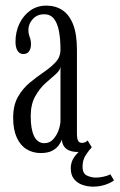

<svg xmlns="http://www.w3.org/2000/svg" viewBox="-20 -548 436 700"><path d="M128.5 10Q99.5 10 76.8 -4Q54 -18 41 -46.8Q28 -75.5 28 -118Q28 -164.5 45.5 -195Q63 -225.5 88.8 -246.8Q114.5 -268 140.2 -285.5Q166 -303 183.2 -321.8Q200.5 -340.5 200.5 -367Q200.5 -405 195 -434.2Q189.5 -463.5 176.5 -479.8Q163.5 -496 141 -496Q115.5 -496 99.5 -478.5Q83.5 -461 83.5 -438.5Q83.5 -427.5 86 -420Q88.5 -412.5 90.8 -405.2Q93 -398 93 -387Q93 -371 86 -361Q79 -351 65 -351Q51.5 -351 44 -363Q36.5 -375 36.5 -395.5Q36.5 -432 50.8 -461.8Q65 -491.5 90.2 -509.5Q115.5 -527.5 149 -527.5Q182.5 -527.5 207.5 -511Q232.5 -494.5 246.5 -459.2Q260.5 -424 260.5 -366V-61Q260.5 -41 265.2 -34Q270 -27 279 -27Q286.5 -27 291.8 -30Q297 -33 299.5 -36L314.5 -11Q309 -4.5 294.8 0.8Q280.5 6 263 6Q246 6 233.2 1Q220.5 -4 213.5 -14.2Q206.5 -24.5 205.5 -39Q202.5 -30 194 -18.2Q185.5 -6.5 169.8 1.8Q154 10 128.5 10ZM142 -26Q161 -26 174 -40.2Q187 -54.5 193.8 -74Q200.5 -93.5 200.5 -108.5V-305.5Q199.5 -291.5 182.8 -277.2Q166 -263 145 -244Q124 -225 108 -196.2Q92 -167.5 92 -124Q92 -76.5 104.5 -51.2Q117 -26 142 -26ZM318.5 132.5Q300 132.5 281.2 126.2Q262.5 120 250.2 105.2Q238 90.5 238 65.5Q238 43.5 249.5 26.5Q261 9.5 276.2 -2.2Q291.5 -14 303 -20L314.5 -11Q304.5 -0.5 292.8 17.2Q281 35 281 59Q281 85 297.2 92.2Q313.5 99.5 330 99.5Q342 99.5 357.2 96.2Q372.5 93 382.5 87.5L395.5 109.5Q384.5 118.5 363.8 125.5Q343 132.5 318.5 132.5Z"/></svg>

Font: Imbue 24pt Light
Style: Regular
Weight: 300
Designer: Tyler Finck
Foundry: Etcetera Type Company
Version: Version 1.102